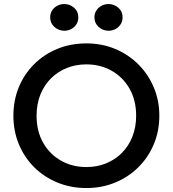

<svg xmlns="http://www.w3.org/2000/svg" viewBox="-20 -934 872 969"><path d="M415.8 15Q336.9 15 269.7 -12.8Q202.4 -40.5 152.6 -90Q102.8 -139.5 75.2 -206Q47.6 -272.5 47.6 -350Q47.6 -428 75.2 -494.5Q102.8 -561 152.6 -610.5Q202.4 -660 269.7 -687.5Q336.9 -715 415.8 -715Q494.4 -715 561.4 -687Q628.4 -659 678.4 -609Q728.4 -559 756.2 -492.8Q784.1 -426.5 784.1 -350Q784.1 -272.5 756.2 -206Q728.4 -139.5 678.4 -90Q628.4 -40.5 561.4 -12.8Q494.4 15 415.8 15ZM415.8 -90.9Q468.9 -90.9 514.6 -109.2Q560.3 -127.6 594.5 -161.7Q628.7 -195.8 647.9 -243.6Q667.1 -291.4 667.1 -350Q667.1 -428.4 633.7 -486.6Q600.4 -544.9 543.4 -577Q486.5 -609.1 415.8 -609.1Q362.8 -609.1 317 -590.8Q271.3 -572.4 237.1 -538.3Q202.9 -504.2 183.8 -456.6Q164.6 -408.9 164.6 -350Q164.6 -271.6 197.9 -213.4Q231.2 -155.1 288.2 -123Q345.1 -90.9 415.8 -90.9ZM304.4 -778.8Q276.2 -778.8 254.7 -797.8Q233.2 -816.8 233.2 -846.5Q233.2 -866.3 243.1 -881.4Q252.9 -896.6 269.3 -905.1Q285.6 -913.6 304.4 -913.6Q332.4 -913.6 353.8 -895Q375.3 -876.4 375.3 -846.5Q375.3 -826.5 365.5 -811.2Q355.7 -795.9 339.4 -787.3Q323.2 -778.8 304.4 -778.8ZM527.8 -778.8Q499.6 -778.8 478.1 -797.8Q456.6 -816.8 456.6 -846.5Q456.6 -866 466.4 -881.1Q476.2 -896.2 492.4 -904.9Q508.7 -913.6 527.8 -913.6Q555.8 -913.6 577.2 -895Q598.7 -876.4 598.7 -846.5Q598.7 -826.5 588.7 -811.2Q578.8 -795.9 562.5 -787.3Q546.2 -778.8 527.8 -778.8Z"/></svg>

Font: Geologica-Sharp
Style: Regular
Weight: 100
Designer: Sindre Bremnes, Frode Helland
Foundry: Monokrom Skriftforlag AS
Version: Version 1.010;gftools[0.9.28]